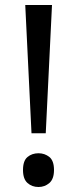

<svg xmlns="http://www.w3.org/2000/svg" viewBox="-20 -734 309 768"><path d="M163 -201H106L81 -714H188ZM72 -54Q72 -91 90 -106Q108 -121 134 -121Q159 -121 177.5 -106Q196 -91 196 -54Q196 -18 177.5 -2Q159 14 134 14Q108 14 90 -2Q72 -18 72 -54Z"/></svg>

Font: Noto Sans Kaithi
Style: Regular
Weight: 400
Designer: Monotype Design Team
Foundry: Monotype Imaging Inc.
Version: Version 2.005; ttfautohint (v1.8.4.7-5d5b)